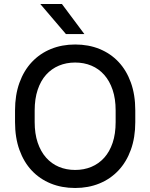

<svg xmlns="http://www.w3.org/2000/svg" viewBox="-20 -930 750 958"><path d="M355 8Q288 8 233 -14.5Q178 -37 138.5 -79Q99 -121 77 -182Q55 -243 55 -321V-379Q55 -456 77 -517Q99 -578 139 -620.5Q179 -663 234 -685.5Q289 -708 355 -708Q422 -708 477 -685.5Q532 -663 571.5 -621Q611 -579 633 -518Q655 -457 655 -379V-321Q655 -244 633 -183Q611 -122 571 -79.5Q531 -37 476 -14.5Q421 8 355 8ZM355 -82Q399 -82 436 -97.5Q473 -113 500 -143Q527 -173 542 -217.5Q557 -262 557 -321V-379Q557 -437 542 -481.5Q527 -526 500 -556.5Q473 -587 436 -602.5Q399 -618 355 -618Q311 -618 274 -602.5Q237 -587 210 -557Q183 -527 168 -482Q153 -437 153 -379V-321Q153 -263 168 -218.5Q183 -174 210 -143.5Q237 -113 274 -97.5Q311 -82 355 -82ZM181 -910H289L401 -760H309Z"/></svg>

Font: PT Root UI Web Medium
Style: Regular
Weight: 500
Designer: Vitaly Kuzmin
Foundry: ParaType Ltd.
Version: Version 1.001W